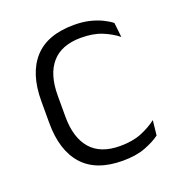

<svg xmlns="http://www.w3.org/2000/svg" viewBox="-99 -582 631 676"><g transform="rotate(-20 216.0 -244.0)"><path d="M249.5 10.5Q149.5 10.5 100 -45Q50.5 -100.5 50.5 -203V-285Q50.5 -387.5 100 -442.8Q149.5 -498 249.5 -498Q282 -498 307.8 -491.8Q333.5 -485.5 353.5 -475.8Q373.5 -466 386.5 -455.5L392.5 -401Q369 -420 336.2 -433.5Q303.5 -447 257.5 -447Q184.5 -447 148 -405Q111.5 -363 111.5 -284V-204.5Q111.5 -126 148 -83.8Q184.5 -41.5 258 -41.5Q305 -41.5 338.5 -55.2Q372 -69 396.5 -88L390.5 -32.5Q369.5 -16.5 334.5 -3Q299.5 10.5 249.5 10.5Z"/></g></svg>

Font: Anek Latin Medium Light
Style: Regular
Weight: 300
Version: Version 1.003